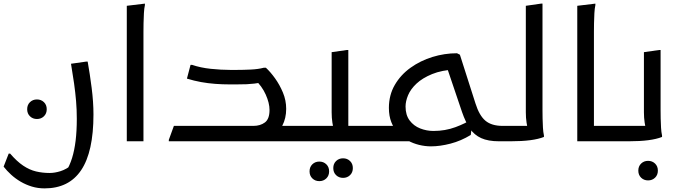

<svg xmlns="http://www.w3.org/2000/svg" viewBox="-56 -780 3763 1060"><path d="M0 68Q37 111 72 134.5Q107 158 143 166.5Q179 175 218 175Q246 175 278 165Q310 155 344 128L308 168Q329 134 342 92Q355 50 361.5 -3.5Q368 -57 368 -124Q368 -175 364 -222Q360 -269 353 -319Q346 -369 336 -428L420 -440H428Q440 -373 450 -295Q460 -217 460 -148Q460 -45 443 32Q426 109 392 159.5Q358 210 307.5 235Q257 260 190 260Q153 260 120 250Q87 240 58 223Q29 206 5.5 184.5Q-18 163 -36 140L-8 68ZM148 -123Q125 -123 109.5 -138Q94 -153 94 -177Q94 -201 109.5 -216Q125 -231 148 -231Q171 -231 186.5 -216Q202 -201 202 -177Q202 -153 186.5 -138Q171 -123 148 -123Z M644 -748 744 -760V-752Q740 -734 738.5 -707Q737 -680 736.5 -652Q736 -624 736 -604V0H644Z M1242 0V-85H1648V-20L1628 0ZM876 -8 904 -85H1343Q1381 -85 1406.5 -104Q1432 -123 1432 -173Q1432 -211 1411 -258Q1390 -305 1350 -342L1399 -327Q1369 -321 1348.5 -318.5Q1328 -316 1306 -315Q1284 -314 1248 -314H1212Q1172 -314 1132 -317Q1092 -320 1053.5 -327Q1015 -334 976 -346L996 -422H1004Q1051 -406 1108 -400Q1165 -394 1216 -394H1248Q1287 -394 1328.5 -396Q1370 -398 1400 -406H1412Q1437 -383 1462.5 -347.5Q1488 -312 1506 -269Q1524 -226 1524 -179Q1524 -127 1502.5 -86Q1481 -45 1437 -22L1393 -7Q1377 -3 1359.5 -1.5Q1342 0 1322 0H876Z M1648 -85H1821L1787 -64Q1783 -78 1779 -103.5Q1775 -129 1775 -160V-492L1859 -504H1867V-47L1829 -85H2015V-20L1995 0H1628V-65ZM1784 148Q1784 124 1799.5 109Q1815 94 1838 94Q1861 94 1876.5 109Q1892 124 1892 148Q1892 172 1876.5 187Q1861 202 1838 202Q1815 202 1799.5 187Q1784 172 1784 148ZM1653 166Q1653 142 1668.5 127Q1684 112 1707 112Q1730 112 1745.5 127Q1761 142 1761 166Q1761 190 1745.5 205Q1730 220 1707 220Q1684 220 1668.5 205Q1653 190 1653 166Z M2188 -85 2229 0H1995V-65L2015 -85ZM2699 0Q2639 0 2600.5 -17.5Q2562 -35 2538 -70.5Q2514 -106 2495 -161L2408 -418L2461 -397Q2383 -393 2329.5 -371Q2276 -349 2243.5 -318.5Q2211 -288 2197 -254.5Q2183 -221 2183 -192Q2183 -145 2205.5 -115Q2228 -85 2263.5 -71Q2299 -57 2337 -57Q2402 -57 2458.5 -78Q2515 -99 2550 -123L2553 -115L2543 -35Q2489 -2 2431 13Q2373 28 2323 28Q2291 28 2258 20Q2225 12 2195 -4.5Q2165 -21 2141.5 -46Q2118 -71 2104.5 -105.5Q2091 -140 2091 -184Q2091 -255 2123.5 -311Q2156 -367 2210.5 -406Q2265 -445 2331.5 -465.5Q2398 -486 2467 -486L2483 -478L2569 -209Q2590 -142 2624 -113.5Q2658 -85 2719 -85V-20Z M2699 0V-65L2719 -85H2893L2859 -64Q2855 -78 2851 -103.5Q2847 -129 2847 -160V-748L2931 -760H2939V-172Q2939 -152 2939.5 -126Q2940 -100 2941.5 -75Q2943 -50 2947 -32V-24Q2917 -12 2871.5 -6Q2826 0 2763 0Z M3193 0V-85H3371V-20L3351 0ZM3131 -748 3231 -760V-752Q3227 -734 3225.5 -707Q3224 -680 3223.5 -652Q3223 -624 3223 -604V0H3131Z M3351 0V-65L3371 -85H3545L3511 -64Q3507 -78 3503 -103.5Q3499 -129 3499 -160V-492L3583 -504H3591V-172Q3591 -152 3591.5 -126Q3592 -100 3593.5 -75Q3595 -50 3599 -32V-24Q3569 -12 3523.5 -6Q3478 0 3415 0ZM3468 162Q3468 138 3483.5 123Q3499 108 3522 108Q3545 108 3560.5 123Q3576 138 3576 162Q3576 186 3560.5 201Q3545 216 3522 216Q3499 216 3483.5 201Q3468 186 3468 162Z"/></svg>

Font: Kufam
Style: Regular
Weight: 400
Designer: Wael Morcos, Artur Schmal
Foundry: Original Type
Version: Version 1.301; ttfautohint (v1.8.3)